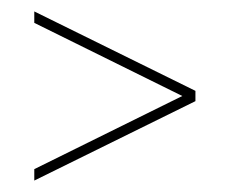

<svg xmlns="http://www.w3.org/2000/svg" viewBox="-20 -518 401 336"><path d="M40 -202V-222L299 -350L40 -478V-498L322 -359V-341Z"/></svg>

Font: TypoPRO Bebas Neue
Style: Regular
Weight: 300
Designer: Ryoichi Tsunekawa
Foundry: Ryoichi Tsunekawa
Version: Version 001.003